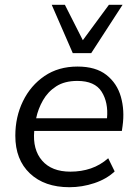

<svg xmlns="http://www.w3.org/2000/svg" viewBox="-20 -773 572 802"><path d="M270 9Q166 9 105 -48.5Q44 -106 44 -206Q44 -285 76 -350.5Q108 -416 166 -455.5Q224 -495 304 -495Q380 -495 424.5 -460Q469 -425 485 -368.5Q501 -312 492 -247L489 -226H123Q116 -148 156 -102Q196 -56 274 -56Q320 -56 359.5 -69.5Q399 -83 432 -112L459 -57Q425 -25 374 -8Q323 9 270 9ZM303 -435Q250 -435 215 -412.5Q180 -390 159.5 -354Q139 -318 131 -279H427Q433 -345 404.5 -390Q376 -435 303 -435ZM284 -551 196 -753H251L326 -605L435 -753H492L361 -551Z"/></svg>

Font: Nunito Sans
Style: Italic
Weight: 400
Italic angle: -9°
Designer: Vernon Adams
Foundry: Vernon Adams
Version: Version 3.006; ttfautohint (v1.8.3)